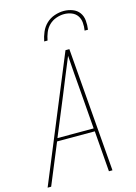

<svg xmlns="http://www.w3.org/2000/svg" viewBox="-140 -1028 779 1101"><g transform="rotate(-15 250.0 -477.5)"><path d="M1 0 304 -735H327L386 0H365L346 -242H122L22 0ZM344 -260 326 -490Q322 -542 317.5 -594.5Q313 -647 310 -700Q288 -647 266.5 -594.5Q245 -542 224 -490L129 -260ZM199 -815Q204 -842 215.5 -869Q227 -896 248 -916Q269 -936 297 -945.5Q325 -955 352 -955Q379 -955 404 -945.5Q429 -936 443.5 -916Q458 -896 460.5 -869Q463 -842 459 -815H439Q443 -838 441 -861.5Q439 -885 427 -902.5Q415 -920 394 -928.5Q373 -937 349 -937Q326 -937 302 -928.5Q278 -920 260 -902.5Q242 -885 232.5 -861.5Q223 -838 219 -815Z"/></g></svg>

Font: Iosevka SS04 Thin
Style: Italic
Weight: 100
Italic angle: -9°
Monospace: yes
Designer: Belleve Invis
Foundry: Belleve Invis
Version: Version 19.0.0; ttfautohint (v1.8.4)